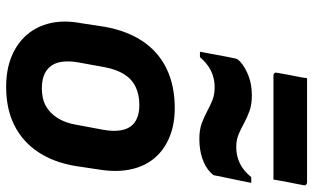

<svg xmlns="http://www.w3.org/2000/svg" viewBox="-222 -810 1043 640"><g transform="rotate(90 300.0 -489.5)"><path d="M340 -550Q394 -550 436.5 -532.5Q479 -515 506.5 -482.5Q534 -450 544 -403.5Q554 -357 545 -300L533 -220Q521 -147 486.5 -95Q452 -43 397.5 -15.5Q343 12 269 12Q212 12 168 -6Q124 -24 95.5 -57Q67 -90 56.5 -136Q46 -182 57 -239L69 -318Q83 -393 118 -444.5Q153 -496 209 -523Q265 -550 340 -550ZM329 -432Q294 -432 268 -419Q242 -406 226.5 -380.5Q211 -355 204 -319L187 -226Q182 -195 186 -170.5Q190 -146 205 -131Q216 -119 233.5 -113Q251 -107 274 -107Q309 -107 333 -120.5Q357 -134 373 -159.5Q389 -185 395 -220L412 -311Q418 -344 414 -369.5Q410 -395 395 -410Q384 -421 367.5 -426.5Q351 -432 329 -432ZM470 -755Q499 -755 524 -767Q549 -779 570 -805H589Q586 -789 581.5 -767.5Q577 -746 573 -726.5Q569 -707 566 -693Q565 -685 563.5 -680.5Q562 -676 554 -669Q537 -652 508 -642Q479 -632 443 -632Q412 -632 390.5 -640Q369 -648 350.5 -658Q332 -668 313.5 -675.5Q295 -683 270 -683Q240 -683 215 -670.5Q190 -658 170 -634H152Q155 -651 159 -671.5Q163 -692 166.5 -712Q170 -732 173 -744Q174 -752 176 -757Q178 -762 185 -768Q204 -785 232.5 -796Q261 -807 298 -807Q328 -807 350 -799Q372 -791 390 -781Q408 -771 427 -763Q446 -755 470 -755ZM240 -991H587Q592 -991 595 -988Q598 -985 597 -980Q594 -963 590.5 -946.5Q587 -930 584 -913.5Q581 -897 578 -879H231Q228 -879 225.5 -880.5Q223 -882 222 -884.5Q221 -887 222 -890Q225 -908 228 -924.5Q231 -941 234.5 -957.5Q238 -974 240 -991Z"/></g></svg>

Font: RecMonoLinear Nerd Font Mono
Style: Bold Italic
Weight: 700
Italic angle: -10°
Monospace: yes
Version: Version 1.085; ttfautohint (v1.8.4.7-5d5b);Nerd Fonts 3.2.1